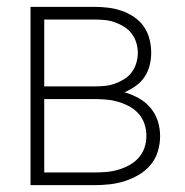

<svg xmlns="http://www.w3.org/2000/svg" viewBox="-20 -540 540 560"><path d="M69 0V-520H256Q276 -520 296 -517.5Q316 -515 335 -508.5Q354 -502 371 -490.5Q388 -479 399.5 -462.5Q411 -446 416 -426Q421 -406 421 -386Q421 -368 416.5 -349.5Q412 -331 401.5 -315.5Q391 -300 375.5 -289Q360 -278 343 -271Q364 -265 384 -254Q404 -243 418.5 -226Q433 -209 440 -187.5Q447 -166 447 -143Q447 -121 440.5 -99Q434 -77 419.5 -59.5Q405 -42 385.5 -30.5Q366 -19 344.5 -12Q323 -5 300.5 -2.5Q278 0 256 0ZM256 -288Q271 -288 286 -289.5Q301 -291 315 -296Q329 -301 342 -309Q355 -317 364 -329Q373 -341 377.5 -356Q382 -371 382 -386Q382 -401 377.5 -415.5Q373 -430 364 -442Q355 -454 342 -462Q329 -470 315 -475Q301 -480 286 -481.5Q271 -483 256 -483H109V-288ZM109 -37H256Q273 -37 290.5 -38.5Q308 -40 325 -45Q342 -50 357.5 -58.5Q373 -67 384.5 -80Q396 -93 401.5 -109.5Q407 -126 407 -144Q407 -161 401.5 -178Q396 -195 384.5 -208Q373 -221 357.5 -229.5Q342 -238 325 -243Q308 -248 290.5 -249.5Q273 -251 256 -251H109Z"/></svg>

Font: Iosevka SS04 Extralight
Style: Regular
Weight: 200
Monospace: yes
Designer: Belleve Invis
Foundry: Belleve Invis
Version: Version 19.0.0; ttfautohint (v1.8.4)